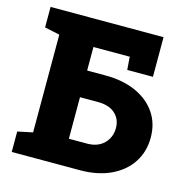

<svg xmlns="http://www.w3.org/2000/svg" viewBox="-105 -810 881 909"><g transform="rotate(15 335.5 -355.5)"><path d="M32.2 0V-100.1L106 -115.7V-594.7L32.2 -610.4V-710.9H585.9V-516.6H460L455.1 -580.1H277.3V-464.8H366.2Q452.6 -464.8 516.4 -436.3Q580.1 -407.7 615.2 -356.4Q650.4 -305.2 650.4 -235.8Q650.4 -165.5 615 -112.3Q579.6 -59.1 515.6 -29.5Q451.7 0 366.2 0ZM277.3 -130.4H366.2Q418.5 -130.4 449 -160.6Q479.5 -190.9 479.5 -236.8Q479.5 -280.3 449.7 -307.1Q419.9 -334 366.2 -334H277.3Z"/></g></svg>

Font: Roboto Slab Black
Style: Regular
Weight: 900
Designer: Google
Version: Version 2.000; ttfautohint (v1.8.1.43-b0c9)